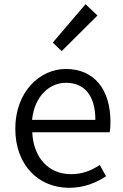

<svg xmlns="http://www.w3.org/2000/svg" viewBox="-20 -883 589 916"><path d="M309 13C384 13 439 -12 486 -42L456 -96C416 -69 372 -52 319 -52C211 -52 139 -132 134 -252H503C506 -265 507 -283 507 -301C507 -457 429 -554 294 -554C170 -554 53 -445 53 -269C53 -92 167 13 309 13ZM133 -311C144 -423 215 -488 295 -488C383 -488 435 -427 435 -311ZM274 -639 445 -809 388 -863 232 -680Z"/></svg>

Font: Noto Sans CJK JP DemiLight
Style: Regular
Weight: 350
Designer: Ryoko NISHIZUKA (kana & ideographs); Paul D. Hunt (Latin, Greek & Cyrillic); Wenlong ZHANG (bopomofo); Sandoll Communica
Foundry: Adobe Systems Incorporated
Version: Version 1.004;PS 1.004;hotconv 1.0.82;makeotf.lib2.5.63406